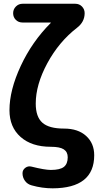

<svg xmlns="http://www.w3.org/2000/svg" viewBox="-20 -770 540 1020"><path d="M320.3 -86.9Q394.5 -86.9 437.5 -47.9Q480.5 -8.8 480.5 54.7Q480.5 229.5 259.8 230.5Q204.1 230.5 148.4 214.8Q126 209 112.8 190.9Q99.6 172.9 99.6 150.4Q99.6 132.8 114.3 121.6Q128.9 110.4 147.5 115.2Q217.8 132.8 250 132.8Q298.8 132.8 319.3 116.7Q339.8 100.6 339.8 65.4Q339.8 37.1 318.8 23.4Q297.9 9.8 250 9.8Q148.4 9.8 89.4 -42.5Q30.3 -94.7 30.3 -184.6Q30.3 -291 90.3 -419.9Q150.4 -548.8 249 -647.5Q250 -648.4 250 -649.4Q250 -650.4 249 -650.4H99.6Q78.1 -650.4 64 -664.6Q49.8 -678.7 49.8 -699.7Q49.8 -720.7 64.5 -735.4Q79.1 -750 99.6 -750H379.9Q401.4 -750 415.5 -735.4Q429.7 -720.7 429.7 -700.2Q429.7 -653.3 388.7 -622.1Q293 -547.9 231.4 -434.1Q169.9 -320.3 169.9 -219.7Q169.9 -149.4 205.1 -118.2Q240.2 -86.9 320.3 -86.9Z"/></svg>

Font: Rounded-X Mgen+ 1mn bold
Style: Bold
Weight: 700
Designer: [Source Han Sans]
Ryoko NISHIZUKA  (kana & ideographs); Paul D. Hunt (Latin, Greek & Cyrillic); Wenlong ZHANG  (bopomofo
Version: Version 1.059.20150602